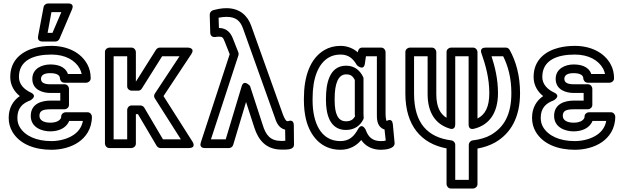

<svg xmlns="http://www.w3.org/2000/svg" viewBox="-20 -827 3592 1105"><path d="M378 -131H457C450 -93 429 -68 404 -51C374 -30 326 -15 276 -15C189 -15 124 -45 94 -95C85 -110 80 -127 80 -149C80 -205 110 -233 154 -249C154 -249 201 -274 156 -295C120 -312 89 -341 89 -384C89 -482 176 -513 276 -513C355 -513 412 -481 439 -432C444 -423 448 -411 450 -401H371C354 -449 303 -456 269 -456C221 -456 166 -432 166 -373C166 -310 225 -292 270 -292H327V-248H270C221 -248 157 -231 157 -160C157 -92 223 -71 269 -71C315 -71 361 -88 378 -131ZM270 -198H352C363 -198 377 -208 377 -223V-317C377 -328 367 -342 352 -342H270C230 -342 216 -354 216 -373C216 -376 216 -380 218 -384C223 -397 238 -406 269 -406C307 -406 325 -394 325 -376C325 -365 335 -351 350 -351H477C488 -351 502 -361 502 -376C502 -405 496 -432 483 -456C446 -525 368 -563 276 -563C242 -563 211 -559 183 -552C112 -534 39 -486 39 -384C39 -335 63 -299 94 -274C57 -249 30 -208 30 -149C30 -120 37 -93 51 -69C93 3 180 35 276 35C335 35 392 19 432 -9C473 -37 509 -85 509 -156C509 -167 499 -181 484 -181H357C346 -181 332 -171 332 -156C332 -152 332 -149 330 -146C322 -132 303 -121 269 -121C230 -121 207 -136 207 -160C207 -188 224 -198 270 -198ZM276 -757H333L282 -638H254ZM256 -807C246 -807 233 -799 231 -787L199 -618C194 -591 216 -588 223 -588H299C308 -588 318 -594 322 -603L394 -772C411 -811 371 -807 371 -807Z M788 -220H737C722 -220 712 -206 712 -195V-25H634V-503H712V-330C712 -315 726 -305 737 -305H775C784 -305 792 -310 796 -317L913 -503H1013L871 -288C865 -279 866 -268 871 -261L1021 -25H918L810 -208C805 -216 795 -220 788 -220ZM774 -170 882 13C886 19 894 25 903 25H1066C1114 25 1087 -13 1087 -13L921 -274L1080 -514C1107 -554 1059 -553 1059 -553H899C891 -553 883 -548 878 -541L762 -357V-528C762 -539 752 -553 737 -553H609C598 -553 584 -543 584 -528V0C584 11 594 25 609 25H737C748 25 762 15 762 0V-170Z M1238 -725C1254 -728 1268 -730 1283 -730C1338 -730 1363 -707 1379 -662L1562 -150C1568 -132 1580 -90 1621 -81L1622 -17C1615 -16 1607 -16 1599 -16C1536 -16 1510 -49 1492 -108L1419 -332C1419 -332 1384 -373 1371 -331L1279 -25H1194L1352 -508C1354 -514 1354 -520 1352 -525L1320 -606C1308 -638 1284 -666 1240 -666C1240 -685 1238 -706 1238 -725ZM1206 -768C1196 -765 1187 -755 1187 -743L1190 -638C1191 -616 1208 -613 1218 -614C1227 -615 1232 -616 1240 -616C1260 -616 1264 -611 1273 -588L1302 -515L1136 -8C1124 28 1160 25 1160 25H1298C1308 25 1319 18 1322 7L1396 -240L1444 -92C1466 -24 1509 34 1600 34C1633 34 1672 36 1672 5L1671 -106C1671 -144 1639 -130 1639 -130H1632C1628 -130 1619 -140 1609 -166L1426 -678C1405 -738 1359 -780 1283 -780C1254 -780 1228 -774 1206 -768Z M1779 -250V-260C1779 -379 1812 -461 1872 -496C1891 -507 1913 -513 1940 -513C1986 -513 2012 -490 2034 -452C2034 -452 2073 -415 2080 -461L2086 -503H2149V-171C2149 -147 2148 -107 2179 -88C2183 -85 2189 -83 2193 -82L2200 -18C2192 -16 2185 -15 2172 -15C2125 -15 2100 -37 2085 -79C2085 -79 2064 -126 2040 -83C2017 -41 1989 -15 1939 -15C1825 -15 1779 -123 1779 -250ZM2039 -526C2015 -547 1981 -563 1940 -563C1906 -563 1874 -555 1847 -539C1764 -490 1729 -386 1729 -260V-250C1729 -210 1733 -174 1741 -140C1764 -47 1827 35 1939 35C1992 35 2031 12 2059 -21C2083 14 2122 35 2172 35C2199 35 2254 29 2251 -5L2241 -111C2237 -152 2206 -131 2206 -131H2205C2203 -134 2199 -150 2199 -171V-528C2199 -539 2189 -553 2174 -553H2064C2049 -553 2041 -541 2039 -526ZM2070 -384C2053 -419 2023 -449 1972 -449C1872 -449 1856 -338 1856 -260V-250C1856 -172 1877 -79 1971 -79C2020 -79 2053 -104 2071 -140C2073 -143 2073 -147 2073 -151C2073 -160 2072 -167 2072 -171V-373C2072 -377 2072 -381 2070 -384ZM2022 -367V-171C2022 -165 2023 -162 2023 -157C2012 -139 1999 -129 1971 -129C1925 -129 1906 -171 1906 -250V-260C1906 -345 1926 -399 1972 -399C1999 -399 2010 -389 2022 -367Z M2578 -19C2443 -36 2363 -116 2363 -288V-503H2441V-286C2441 -179 2486 -112 2568 -87C2570 -86 2600 -76 2600 -111V-503H2677V-110C2677 -106 2677 -78 2708 -86C2798 -108 2846 -180 2846 -291C2846 -371 2829 -441 2809 -503H2876C2904 -447 2923 -378 2923 -291C2923 -165 2879 -94 2806 -51C2778 -35 2743 -24 2700 -19C2687 -17 2678 -5 2678 6V208H2600V6C2600 -7 2589 -18 2578 -19ZM2550 27V233C2550 244 2560 258 2575 258H2703C2714 258 2728 248 2728 233V28C2767 21 2801 9 2831 -8C2920 -60 2973 -152 2973 -291C2973 -393 2949 -476 2913 -540C2909 -547 2901 -553 2892 -553H2775C2736 -553 2751 -520 2751 -520C2775 -451 2796 -377 2796 -291C2796 -211 2772 -167 2728 -145V-528C2728 -539 2718 -553 2703 -553H2575C2564 -553 2550 -543 2550 -528V-149C2514 -171 2491 -210 2491 -286V-528C2491 -539 2481 -553 2466 -553H2338C2327 -553 2313 -543 2313 -528V-288C2313 -105 2404 0 2550 27Z M3390 -131H3469C3462 -93 3441 -68 3416 -51C3386 -30 3338 -15 3288 -15C3201 -15 3136 -45 3106 -95C3097 -110 3092 -127 3092 -149C3092 -205 3122 -233 3166 -249C3166 -249 3213 -274 3168 -295C3132 -312 3101 -341 3101 -384C3101 -482 3188 -513 3288 -513C3367 -513 3424 -481 3451 -432C3456 -423 3460 -411 3462 -401H3383C3366 -449 3315 -456 3281 -456C3233 -456 3178 -432 3178 -373C3178 -310 3237 -292 3282 -292H3339V-248H3282C3233 -248 3169 -231 3169 -160C3169 -92 3235 -71 3281 -71C3327 -71 3373 -88 3390 -131ZM3282 -198H3364C3375 -198 3389 -208 3389 -223V-317C3389 -328 3379 -342 3364 -342H3282C3242 -342 3228 -354 3228 -373C3228 -376 3228 -380 3230 -384C3235 -397 3250 -406 3281 -406C3319 -406 3337 -394 3337 -376C3337 -365 3347 -351 3362 -351H3489C3500 -351 3514 -361 3514 -376C3514 -405 3508 -432 3495 -456C3458 -525 3380 -563 3288 -563C3254 -563 3223 -559 3195 -552C3124 -534 3051 -486 3051 -384C3051 -335 3075 -299 3106 -274C3069 -249 3042 -208 3042 -149C3042 -120 3049 -93 3063 -69C3105 3 3192 35 3288 35C3347 35 3404 19 3444 -9C3485 -37 3521 -85 3521 -156C3521 -167 3511 -181 3496 -181H3369C3358 -181 3344 -171 3344 -156C3344 -152 3344 -149 3342 -146C3334 -132 3315 -121 3281 -121C3242 -121 3219 -136 3219 -160C3219 -188 3236 -198 3282 -198Z"/></svg>

Font: Asimov
Style: NarOu
Weight: 500
Designer: Google
Version: Version 2.000980; 2014